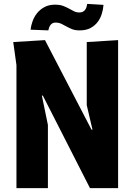

<svg xmlns="http://www.w3.org/2000/svg" viewBox="-20 -966 690 986"><path d="M442 0 200 -475H195L226 -324.5V0H64.5V-631.5L48 -750L211 -760L450 -300H455L425.5 -426V-750L586.5 -760V0ZM137 -813.5Q139 -833.5 147 -856.2Q155 -879 170 -898Q185 -917 208 -929.5Q231 -942 262.5 -942Q287 -942 303.8 -935.8Q320.5 -929.5 334 -922Q347.5 -914.5 359.8 -908.2Q372 -902 387.5 -902Q398 -902 405 -905.5Q412 -909 416.8 -915Q421.5 -921 424 -929Q426.5 -937 428 -946L511.5 -941Q510 -919 503 -895.8Q496 -872.5 481.8 -853.5Q467.5 -834.5 445 -822.2Q422.5 -810 389 -810Q366 -810 350.2 -816.2Q334.5 -822.5 321.5 -830Q308.5 -837.5 295.2 -843.8Q282 -850 264.5 -850Q255.5 -850 249.5 -846.5Q243.5 -843 239.2 -837.5Q235 -832 232.5 -824.8Q230 -817.5 228 -810Z"/></svg>

Font: B612 Mono
Style: Bold
Weight: 700
Version: Version 1.005